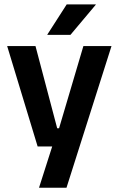

<svg xmlns="http://www.w3.org/2000/svg" viewBox="-20 -706 555 898"><path d="M316 -106 247.5 -76.5 370 -490.5H501.5L291 172H162.5L239.5 -69L299 -21H156L13.5 -490.5H146L247.5 -106ZM292 -685.5H428V-684L309.5 -543H201.5V-544.5Z"/></svg>

Font: Anek Bangla Medium SemiBold
Style: Regular
Weight: 600
Version: Version 1.003